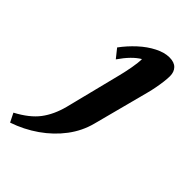

<svg xmlns="http://www.w3.org/2000/svg" viewBox="-309 -506 799 799"><g transform="rotate(45 90.5 -106.5)"><path d="M98.6 -237.3Q105.5 -264.6 111.3 -296.4Q117.2 -328.1 117.2 -350.6Q97.7 -338.9 79.1 -319.8Q60.5 -300.8 41 -272.5L9.8 -311.5Q34.2 -344.7 65.4 -373.5Q96.7 -402.3 130.4 -419.4Q164.1 -436.5 193.4 -436.5Q221.7 -436.5 235.8 -421.9Q250 -407.2 250 -382.8Q250 -369.1 247.6 -349.1Q245.1 -329.1 241.2 -308.6Q237.3 -288.1 232.4 -269.5L167 -20.5Q152.3 36.1 116.2 84Q80.1 131.8 28.3 168Q-23.4 204.1 -84 224.6L-103.5 185.5Q-41 152.3 -10.3 111.8Q20.5 71.3 36.1 11.7Z"/></g></svg>

Font: Crimson Pro ExtraLight
Style: Bold Italic
Weight: 700
Italic angle: -12°
Version: Version 1.002